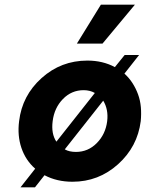

<svg xmlns="http://www.w3.org/2000/svg" viewBox="-20 -770 626 824"><path d="M559 -750 420 -583H310L413 -750ZM514 -454Q534 -436 548.5 -413.5Q563 -391 572.5 -365Q582 -339 584.5 -310Q587 -281 584 -250Q570 -140 486.5 -65Q403 10 291 10Q224 10 171 -18L130 34H68L131 -46Q90 -82 72 -135Q54 -188 62 -250Q75 -360 158.5 -435Q242 -510 355 -510Q421 -510 473 -482L515 -534H577ZM206 -250Q199 -196 222 -162L387 -371Q366 -383 339 -383Q287 -383 250 -345Q213 -307 206 -250ZM306 -118Q358 -118 395.5 -156Q433 -194 440 -250Q446 -300 423 -338L258 -129Q277 -118 306 -118Z"/></svg>

Font: Orkney
Style: BoldItalic
Weight: 700
Designer: Samuel Oakes and Alfredo Marco Pradil
Foundry: Alfredo Marco Pradil
Version: 1.0; ttfautohint (v1.5)